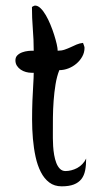

<svg xmlns="http://www.w3.org/2000/svg" viewBox="-20 -657 326 681"><path d="M285.6 -94.7Q285.6 -70.8 282 -52.5Q278.3 -34.2 268.6 -21.7Q258.8 -9.3 241.9 -2.7Q225.1 3.9 198.7 3.9Q172.9 3.9 154.8 -9.8Q136.7 -23.4 124.8 -46.9Q112.8 -70.3 106.2 -100.8Q99.6 -131.3 96.7 -165Q93.8 -198.7 93.8 -233.4Q93.8 -268.1 95 -299.6Q96.2 -331.1 97.9 -356.9Q99.6 -382.8 99.6 -398.9H91.3Q82 -398.9 72 -401.6Q62 -404.3 53.7 -409.9Q45.4 -415.5 40 -423.8Q34.7 -432.1 34.7 -442.9Q34.7 -454.1 41.7 -460.9Q48.8 -467.8 58.8 -471.4Q68.8 -475.1 80.1 -476.3Q91.3 -477.5 99.6 -477.1Q99.6 -516.1 96.4 -554.7Q93.3 -593.3 93.3 -632.3Q95.2 -633.3 98.6 -635.3Q102.1 -637.2 104.5 -637.2Q114.3 -637.2 124 -627.7Q133.8 -618.2 142.6 -603Q151.4 -587.9 158.9 -569.6Q166.5 -551.3 172.1 -533.4Q177.7 -515.6 181.2 -500.5Q184.6 -485.4 184.6 -477.1Q198.2 -477.1 209.5 -481Q220.7 -484.9 231 -489.7Q241.2 -494.6 251.5 -499Q261.7 -503.4 274.4 -504.9Q275.4 -502.4 277.6 -496.3Q279.8 -490.2 279.8 -487.8Q279.8 -470.7 271.7 -456.3Q263.7 -441.9 251 -431.2Q238.3 -420.4 222.4 -414.3Q206.5 -408.2 190.4 -408.2Q181.6 -386.2 177 -357.9Q172.4 -329.6 170.2 -299.6Q168 -269.5 167.7 -240.5Q167.5 -211.4 167.5 -187.5Q167.5 -179.7 167.5 -166.7Q167.5 -153.8 168.5 -138.4Q169.4 -123 172.1 -107.4Q174.8 -91.8 179.7 -79.1Q184.6 -66.4 192.6 -58.3Q200.7 -50.3 212.4 -50.3Q222.2 -50.3 232.9 -53Q243.7 -55.7 253.7 -61Q263.7 -66.4 272 -75Q280.3 -83.5 285.6 -94.7Z"/></svg>

Font: RIT Kutty
Style: Bold
Weight: 700
Designer: Artist Kutty Kodungallur
Foundry: Rachana Institute of Technology
Version: 1.3.2